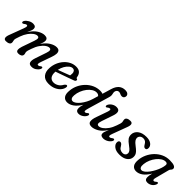

<svg xmlns="http://www.w3.org/2000/svg" viewBox="177 -1766 2817 2817"><g transform="rotate(45 1586.0 -357.0)"><path d="M306 -99 374 -293.5Q389.5 -337.5 383.8 -356.5Q378 -375.5 353 -375.5Q325.5 -375.5 293 -352.2Q260.5 -329 230.2 -286.2Q200 -243.5 179 -185Q164 -142 158.5 -123.2Q153 -104.5 153 -91.5Q153 -79 157 -67Q161 -55 161 -40.5Q161 -17 139.8 -3.8Q118.5 9.5 81 9.5Q45.5 9.5 39.5 -18.8Q33.5 -47 54.5 -98.5L133 -308Q147.5 -346 146 -361.5Q144.5 -377 128.5 -377Q112 -377 87 -355.5Q72 -345 62.5 -349.5Q54 -352.5 52.8 -363.8Q51.5 -375 60 -388Q80 -418 114.5 -437.2Q149 -456.5 184 -456.5Q243 -456.5 243 -407.5Q243 -386.5 232.5 -362Q222 -337.5 207.5 -304.5Q259 -385.5 316.8 -421Q374.5 -456.5 424 -456.5Q489.5 -456.5 488.5 -401Q488.5 -382.5 481.5 -361.5Q474.5 -340.5 464.5 -316Q513 -388 568.8 -422.2Q624.5 -456.5 673 -456.5Q711 -456.5 726 -436Q741 -415.5 738 -381.2Q735 -347 720 -305.5L662.5 -142Q649.5 -106.5 650.2 -90.5Q651 -74.5 667 -74.5Q675.5 -74.5 684.5 -78.5Q693.5 -82.5 706 -93.5Q719.5 -104 727.5 -99.5Q735 -96.5 736.2 -85.8Q737.5 -75 729.5 -60Q712.5 -30 681 -10.2Q649.5 9.5 612 9.5Q561.5 9.5 552.8 -25.5Q544 -60.5 563.5 -117.5L623 -293Q637.5 -336 632 -355.8Q626.5 -375.5 601 -375.5Q574.5 -375.5 541.8 -352.2Q509 -329 477.8 -284Q446.5 -239 424.5 -173Q411.5 -136.5 407 -120Q402.5 -103.5 402.5 -93Q402.5 -79 407 -67Q411.5 -55 411 -40.5Q410.5 -17.5 390.8 -4Q371 9.5 338.5 9.5Q298.5 9.5 294.8 -22.8Q291 -55 306 -99Z M1186.5 -139Q1183 -104 1155.8 -69.8Q1128.5 -35.5 1080.2 -13Q1032 9.5 965.5 9.5Q884.5 9.5 845.8 -37.8Q807 -85 811.5 -163Q814.5 -223 836.5 -276Q858.5 -329 895 -369.8Q931.5 -410.5 978 -433.8Q1024.5 -457 1076.5 -457Q1132 -457 1160 -428.2Q1188 -399.5 1193 -354.5Q1196 -339 1206 -337.5Q1221 -336.5 1222 -321Q1223.5 -299 1191.5 -288.5Q1154 -274.5 1102 -256Q1050 -237.5 998.8 -219.5Q947.5 -201.5 912 -189V-187Q907.5 -121 933 -88.2Q958.5 -55.5 1004 -55.5Q1042.5 -55.5 1079 -77.5Q1115.5 -99.5 1138.5 -144.5Q1156 -167.5 1171.5 -166.5Q1189.5 -165 1186.5 -139ZM1055 -404.5Q1028.5 -404.5 1000.5 -381.5Q972.5 -358.5 950.2 -319.5Q928 -280.5 918 -232Q957.5 -246.5 1010.2 -266.5Q1063 -286.5 1103.5 -302.5Q1107 -319 1107 -344Q1107 -371.5 1093.5 -388Q1080 -404.5 1055 -404.5Z M1701.5 -61.5Q1686 -31.5 1653.5 -11Q1621 9.5 1588 9.5Q1529.5 9.5 1529.5 -53Q1529.5 -67 1532.8 -85Q1536 -103 1545 -134.5Q1500.5 -62 1450.5 -26.2Q1400.5 9.5 1349.5 9.5Q1299 9.5 1272.5 -28.2Q1246 -66 1255 -141.5Q1261 -204 1288.2 -260.5Q1315.5 -317 1359 -361Q1402.5 -405 1458.2 -430.5Q1514 -456 1576.5 -456Q1606.5 -456 1629.5 -447L1670 -583.5Q1691 -655 1731 -689Q1771 -723 1829 -723Q1865 -723 1883.5 -707.5Q1902 -692 1902 -671Q1902 -648 1889.2 -634.2Q1876.5 -620.5 1855 -620.5Q1834.5 -620.5 1817.8 -630Q1801 -639.5 1781 -639.5Q1762 -639.5 1749.2 -627Q1736.5 -614.5 1732.5 -595.5Q1729.5 -579.5 1733.5 -564.5Q1737.5 -549.5 1739.8 -530.5Q1742 -511.5 1734 -483.5L1638 -157.5Q1625 -113.5 1624.2 -93.8Q1623.5 -74 1640.5 -74Q1657 -74 1677 -94Q1682 -98.5 1688 -100.8Q1694 -103 1699.5 -100Q1716 -92 1701.5 -61.5ZM1351.5 -138Q1348 -100 1360.5 -80Q1373 -60 1396.5 -60Q1419.5 -60 1446.5 -79.2Q1473.5 -98.5 1499.8 -131.5Q1526 -164.5 1548 -206.2Q1570 -248 1583.5 -293L1608.5 -376.5Q1592 -401 1555 -401Q1520.5 -401 1485.8 -378.8Q1451 -356.5 1421.8 -318.8Q1392.5 -281 1373.8 -234Q1355 -187 1351.5 -138Z M2220 -97.5Q2229 -94 2229.8 -82.5Q2230.5 -71 2222 -58Q2203 -28 2168.5 -9.2Q2134 9.5 2098.5 9.5Q2039.5 9.5 2039.5 -39Q2039.5 -56 2048 -78Q2056.5 -100 2071 -136.5Q2018 -56 1960.2 -23.2Q1902.5 9.5 1855 9.5Q1798.5 9.5 1790.2 -32Q1782 -73.5 1807.5 -143L1866.5 -310.5Q1889 -372.5 1860 -372.5Q1843 -372.5 1822.5 -354.5Q1807.5 -342 1799 -347Q1791.5 -350.5 1790.5 -361.2Q1789.5 -372 1797.5 -387.5Q1814 -417.5 1846 -437Q1878 -456.5 1915 -456.5Q1962.5 -456.5 1974 -424.5Q1985.5 -392.5 1966 -336L1905 -157Q1889.5 -111 1894.8 -91Q1900 -71 1926.5 -71Q1954 -71 1988 -94.8Q2022 -118.5 2053.5 -162.8Q2085 -207 2105.5 -268Q2120 -309.5 2124.8 -326.5Q2129.5 -343.5 2129.5 -354.5Q2129.5 -367 2125.5 -379.5Q2121.5 -392 2121.5 -407Q2121.5 -430 2143 -443.2Q2164.5 -456.5 2201.5 -456.5Q2271.5 -456.5 2229 -351.5L2150 -139Q2135 -100.5 2136.8 -85.2Q2138.5 -70 2154.5 -70Q2162.5 -70 2172 -74.5Q2181.5 -79 2195 -90.5Q2211 -102 2220 -97.5Z M2450 -40.5Q2479.5 -40.5 2496.2 -56.5Q2513 -72.5 2513 -95.5Q2513 -115 2499.2 -134.5Q2485.5 -154 2441 -186Q2388 -224 2367.8 -252.2Q2347.5 -280.5 2348 -320.5Q2348.5 -377.5 2397.2 -417.2Q2446 -457 2534 -457Q2600 -457 2635.8 -429.5Q2671.5 -402 2671.5 -363.5Q2671.5 -321 2639.5 -321Q2627 -321 2616.5 -328.8Q2606 -336.5 2594.5 -356.5Q2580.5 -382.5 2562.5 -396Q2544.5 -409.5 2517.5 -409.5Q2483.5 -409.5 2463.8 -390.8Q2444 -372 2444 -345.5Q2444 -325.5 2458.2 -303.5Q2472.5 -281.5 2515 -249.5Q2554 -220.5 2574.5 -198.2Q2595 -176 2602 -155.8Q2609 -135.5 2608 -112.5Q2606.5 -59.5 2560.8 -25Q2515 9.5 2434.5 9.5Q2361.5 9.5 2322 -21.8Q2282.5 -53 2282.5 -91.5Q2283 -133.5 2315.5 -133.5Q2341.5 -133.5 2362.5 -97.5Q2378.5 -66.5 2400.5 -53.5Q2422.5 -40.5 2450 -40.5Z M3054 -128Q3039.5 -73.5 3066 -73.5Q3082 -73.5 3103.5 -94Q3116.5 -105 3125 -101Q3141.5 -95 3128.5 -63Q3114 -30.5 3083.5 -10.5Q3053 9.5 3015 9.5Q2959.5 9.5 2959.5 -50Q2959.5 -65.5 2962.5 -84.2Q2965.5 -103 2974 -135.5Q2930.5 -62.5 2881.5 -26.5Q2832.5 9.5 2780.5 9.5Q2732.5 9.5 2706 -25.5Q2679.5 -60.5 2686.5 -133Q2691.5 -192.5 2717.8 -250.2Q2744 -308 2788.2 -354.8Q2832.5 -401.5 2890.8 -429.2Q2949 -457 3018 -457Q3084.5 -457 3114.2 -442.5Q3144 -428 3142 -401.5Q3140.5 -382 3127.8 -371.5Q3115 -361 3109.5 -341ZM2785.5 -144.5Q2780.5 -100 2792.5 -79.2Q2804.5 -58.5 2827 -58.5Q2851 -58.5 2877.5 -79.8Q2904 -101 2929.5 -135.2Q2955 -169.5 2976.2 -210.5Q2997.5 -251.5 3010.8 -291.8Q3024 -332 3026 -364.5Q3028.5 -399.5 2988 -399.5Q2955.5 -399.5 2922 -378Q2888.5 -356.5 2859.2 -320Q2830 -283.5 2810.2 -238Q2790.5 -192.5 2785.5 -144.5Z"/></g></svg>

Font: Fraunces 72pt SuperSoft
Style: Italic
Weight: 400
Italic angle: -16°
Version: Version 1.000;[b76b70a41]